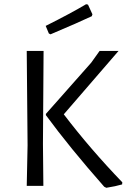

<svg xmlns="http://www.w3.org/2000/svg" viewBox="-20 -883 622 912"><path d="M389 -863 398 -861 419 -815 416 -806Q355 -777 220 -720L212 -724L197 -760Q317 -820 389 -863ZM543 -641 283 -340Q408 -176 561 -17L560 -7Q530 2 485 9L475 4Q311 -182 198 -336V-342L413 -585L453 -641ZM187 -641 184 -200 186 0H107L111 -193L107 -641Z"/></svg>

Font: Alegreya Sans SC
Style: Regular
Weight: 400
Designer: Juan Pablo del Peral
Foundry: Huerta Tipografica
Version: Version 2.007